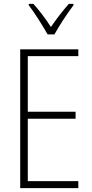

<svg xmlns="http://www.w3.org/2000/svg" viewBox="-20 -968 475 988"><path d="M225 -791H260C285 -836 326 -899 358 -941V-948H334C299 -908 271 -871 242 -829C216 -870 181 -916 152 -948H128V-941C156 -905 199 -837 225 -791ZM383 0V-36H123V-357H369V-393H123V-679H383V-714H84V0Z"/></svg>

Font: Noto Sans Malayalam Condensed ExtraLight
Style: Regular
Weight: 200
Width: 3
Designer: Jelle Bosma - Monotype Design Team
Foundry: Monotype Imaging Inc.
Version: Version 2.104